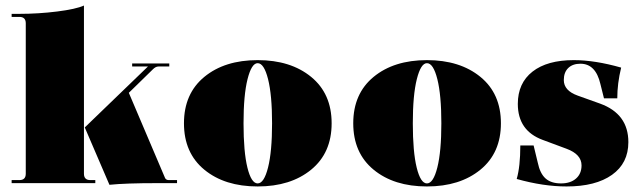

<svg xmlns="http://www.w3.org/2000/svg" viewBox="-20 -661 2315 693"><path d="M22 0V-11H50Q73 -11 73 -34V-577Q73 -600 50 -600H22V-611H50Q119 -611 186.5 -619.5Q254 -628 283 -641V-34Q283 -11 306 -11H324V0ZM375 6 286 -201 514 -421H457V-432H591V-421H552Q542 -421 532 -411L445 -326L576 -18Q580 -11 589 -11H619V0H548Q433 0 375 6Z M1103 -48.5Q1029 12 910 12Q791 12 717.5 -48.5Q644 -109 644 -216Q644 -323 717.5 -383.5Q791 -444 910 -444Q1029 -444 1103 -383.5Q1177 -323 1177 -216Q1177 -109 1103 -48.5ZM910 -433Q888 -433 873.5 -375.5Q859 -318 859 -216Q859 -113 873 -56Q887 1 910 1Q933 1 947.5 -56.5Q962 -114 962 -216Q962 -318 947.5 -375.5Q933 -433 910 -433Z M1714 -48.5Q1640 12 1521 12Q1402 12 1328.5 -48.5Q1255 -109 1255 -216Q1255 -323 1328.5 -383.5Q1402 -444 1521 -444Q1640 -444 1714 -383.5Q1788 -323 1788 -216Q1788 -109 1714 -48.5ZM1521 -433Q1499 -433 1484.5 -375.5Q1470 -318 1470 -216Q1470 -113 1484 -56Q1498 1 1521 1Q1544 1 1558.5 -56.5Q1573 -114 1573 -216Q1573 -318 1558.5 -375.5Q1544 -433 1521 -433Z M2025 12Q1941 12 1845 -15Q1858 -60 1858 -136H1906L1921 -74Q1929 -35 1949 -17Q1969 1 2005 1Q2039 1 2059 -16.5Q2079 -34 2079 -64Q2079 -104 2025 -124L1939 -156Q1849 -189 1849 -286Q1849 -361 1902 -402.5Q1955 -444 2051 -444Q2127 -444 2222 -417Q2208 -360 2208 -306H2160L2147 -358Q2130 -431 2075 -431Q2047 -431 2031 -415.5Q2015 -400 2015 -372Q2015 -334 2065 -316L2146 -287Q2248 -250 2248 -148Q2248 -72 2189 -30Q2130 12 2025 12Z"/></svg>

Font: Arapey Black-Display
Style: Regular
Weight: 900
Designer: Eduardo Rodriguez Tunni
Foundry: Eduardo Rodriguez Tunni
Version: Version 4.000